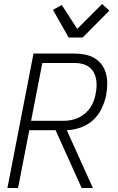

<svg xmlns="http://www.w3.org/2000/svg" viewBox="-20 -937 590 957"><path d="M70 0H17L147 -670H353Q380 -670 406 -664.5Q432 -659 453 -646Q474 -633 488.5 -612.5Q503 -592 509 -567.5Q515 -543 514.5 -516Q514 -489 509 -462Q502 -428 486 -395Q470 -362 443 -337.5Q416 -313 381 -301Q346 -289 313 -288L443 0H387L257 -288H126ZM135 -335H299Q317 -335 335 -338.5Q353 -342 370.5 -350Q388 -358 403.5 -371Q419 -384 430 -400.5Q441 -417 447.5 -435Q454 -453 457 -471Q461 -490 461.5 -509Q462 -528 458.5 -545.5Q455 -563 446 -578.5Q437 -594 422.5 -604Q408 -614 390.5 -618.5Q373 -623 354 -623H191ZM322 -750 244 -888 288 -912 365 -793 489 -917 525 -884 392 -750Z"/></svg>

Font: Lode Dark
Style: Italic
Weight: 400
Italic angle: -11°
Monospace: yes
Designer: Belleve Invis
Foundry: Belleve Invis
Version: Version 29.2.0; ttfautohint (v1.8.3)